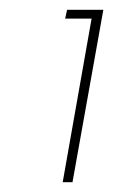

<svg xmlns="http://www.w3.org/2000/svg" viewBox="-20 -724 231 392"><path d="M108 -352 167 -686H113L117 -704H191L128 -352Z"/></svg>

Font: Poppins Variable
Style: Italic
Weight: 100
Italic angle: -10°
Designer: Jonny Pinhorn
Foundry: Indian Type Foundry
Version: Version 6.000